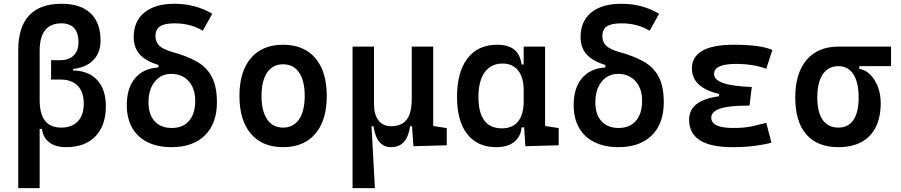

<svg xmlns="http://www.w3.org/2000/svg" viewBox="-20 -762 4728 1007"><path d="M326.7 9.8Q265.6 9.8 232.2 -20.5Q198.7 -50.8 198.7 -105.5L213.4 -85.9H165Q75.7 -139.6 75.7 -229.5V-499.5Q75.7 -620.1 132.8 -681.2Q189.9 -742.2 302.2 -742.2Q402.3 -742.2 454.8 -692.9Q507.3 -643.6 507.3 -549.8Q507.3 -478 460.4 -438.2Q413.6 -398.4 327.6 -398.4H248V-446.3H295.9Q341.3 -446.3 366.5 -471.2Q391.6 -496.1 391.6 -541.5Q391.6 -589.4 368.9 -614.5Q346.2 -639.6 302.2 -639.6Q188 -639.6 188 -495.6V-236.8Q188 -92.8 300.8 -92.8Q357.4 -92.8 388.4 -125.7Q419.4 -158.7 419.4 -218.8Q419.4 -278.8 387.9 -311.8Q356.4 -344.7 298.8 -344.7H248V-392.6H357.4Q441.9 -392.6 488.5 -343.5Q535.2 -294.4 535.2 -205.6Q535.2 -103.5 480.5 -46.9Q425.8 9.8 326.7 9.8ZM75.7 224.6V-357.4H188V224.6ZM248 -370.1V-418H363.3V-370.1Z M880.4 9.8Q806.6 9.8 753.9 -16.4Q701.2 -42.5 673.1 -92Q645 -141.6 645 -210.9Q645 -299.8 688.2 -351.6Q731.4 -403.3 811 -408.2V-440.4L833.5 -415.5Q779.3 -428.2 745.6 -449.5Q711.9 -470.7 696.5 -500Q681.2 -529.3 681.2 -566.9Q681.2 -650.9 737.3 -696.5Q793.5 -742.2 895.5 -742.2Q1004.4 -742.2 1093.3 -689.9L1043.5 -600.6Q980.5 -639.6 895.5 -639.6Q842.8 -639.6 819.1 -623.8Q795.4 -607.9 795.4 -571.8Q795.4 -542 815.7 -522.2Q835.9 -502.4 886.7 -488.3Q960.4 -468.3 1012.2 -439Q1064 -409.7 1090.8 -359.4Q1117.7 -309.1 1117.7 -225.6Q1117.7 -114.3 1054.9 -52.2Q992.2 9.8 880.4 9.8ZM881.3 -90.8Q939 -90.8 971.4 -128.2Q1003.9 -165.5 1003.9 -232.9Q1003.9 -297.9 969.5 -336.2Q935.1 -374.5 877.9 -374.5Q824.7 -374.5 791.7 -333.7Q758.8 -293 758.8 -225.6Q758.8 -161.6 791 -126.2Q823.2 -90.8 881.3 -90.8Z M1464.8 9.8Q1356 9.8 1295.9 -60.5Q1235.8 -130.9 1235.8 -258.8Q1235.8 -387.2 1295.9 -457.3Q1356 -527.3 1464.8 -527.3Q1573.7 -527.3 1633.8 -457.3Q1693.8 -387.2 1693.8 -258.8Q1693.8 -130.9 1633.8 -60.5Q1573.7 9.8 1464.8 9.8ZM1464.8 -92.8Q1519 -92.8 1548.6 -136.2Q1578.1 -179.7 1578.1 -258.8Q1578.1 -338.4 1548.6 -381.6Q1519 -424.8 1464.8 -424.8Q1410.6 -424.8 1381.1 -381.6Q1351.6 -338.4 1351.6 -258.8Q1351.6 -179.7 1381.1 -136.2Q1410.6 -92.8 1464.8 -92.8Z M2031.7 9.8Q1954.6 9.8 1939 -99.6H1910.2L1829.1 -175.8V-517.6H1941.4V-217.3Q1941.4 -161.1 1965.1 -130.6Q1988.8 -100.1 2031.7 -100.1Q2085.4 -100.1 2112.5 -133.8Q2139.6 -167.5 2139.6 -246.6L2165 -99.6H2130.9Q2123 -44.9 2098.4 -17.6Q2073.7 9.8 2031.7 9.8ZM1829.1 224.6V-210L1927.7 -115.7L1946.3 224.6ZM2148.4 4.9 2139.6 -119.1V-217.3H2252V-101.1L2323.2 -90.3V0ZM2139.6 -146.5V-517.6H2252V-175.8Z M2582.5 9.8Q2484.9 9.8 2430.9 -58.3Q2377 -126.5 2377 -253.9Q2377 -384.3 2431.9 -455.8Q2486.8 -527.3 2587.4 -527.3Q2645.5 -527.3 2677.2 -501.7Q2709 -476.1 2715.3 -423.8H2756.8L2726.6 -287.6Q2726.6 -355.5 2697.8 -392.1Q2668.9 -428.7 2615.7 -428.7Q2555.2 -428.7 2522.2 -383.1Q2489.3 -337.4 2489.3 -253.9Q2489.3 -88.9 2612.3 -88.9Q2668.9 -88.9 2697.8 -125.5Q2726.6 -162.1 2726.6 -230V-256.3L2761.7 -93.8H2715.8Q2712.4 -59.6 2695.1 -36.4Q2677.7 -13.2 2649.2 -1.7Q2620.6 9.8 2582.5 9.8ZM2735.4 4.9 2726.6 -128.9V-243.7L2838.9 -223.1V-101.1L2910.2 -90.3V0ZM2726.6 -166V-517.6H2838.9V-186.5Z M3224.1 9.8Q3150.4 9.8 3097.7 -16.4Q3044.9 -42.5 3016.8 -92Q2988.8 -141.6 2988.8 -210.9Q2988.8 -299.8 3032 -351.6Q3075.2 -403.3 3154.8 -408.2V-440.4L3177.2 -415.5Q3123 -428.2 3089.4 -449.5Q3055.7 -470.7 3040.3 -500Q3024.9 -529.3 3024.9 -566.9Q3024.9 -650.9 3081.1 -696.5Q3137.2 -742.2 3239.3 -742.2Q3348.1 -742.2 3437 -689.9L3387.2 -600.6Q3324.2 -639.6 3239.3 -639.6Q3186.5 -639.6 3162.8 -623.8Q3139.2 -607.9 3139.2 -571.8Q3139.2 -542 3159.4 -522.2Q3179.7 -502.4 3230.5 -488.3Q3304.2 -468.3 3356 -439Q3407.7 -409.7 3434.6 -359.4Q3461.4 -309.1 3461.4 -225.6Q3461.4 -114.3 3398.7 -52.2Q3335.9 9.8 3224.1 9.8ZM3225.1 -90.8Q3282.7 -90.8 3315.2 -128.2Q3347.7 -165.5 3347.7 -232.9Q3347.7 -297.9 3313.2 -336.2Q3278.8 -374.5 3221.7 -374.5Q3168.5 -374.5 3135.5 -333.7Q3102.5 -293 3102.5 -225.6Q3102.5 -161.6 3134.8 -126.2Q3167 -90.8 3225.1 -90.8Z M3821.3 9.8Q3594.2 9.8 3594.2 -134.3Q3594.2 -245.1 3778.3 -259.8L3922.9 -305.7L3911.1 -208H3895.5Q3710.4 -208 3710.4 -145Q3710.4 -90.8 3825.2 -90.8Q3886.7 -90.8 3927 -100.1Q3967.3 -109.4 3999 -117.7L4025.9 -13.7Q3986.3 -2.9 3934.8 3.4Q3883.3 9.8 3821.3 9.8ZM3751 -211.9V-269Q3608.9 -303.7 3608.9 -402.3Q3608.9 -527.3 3829.1 -527.3Q3969.2 -527.3 4030.8 -500L3999 -401.4Q3930.7 -426.8 3839.8 -426.8Q3725.1 -426.8 3725.1 -373.5Q3725.1 -312.5 3922.9 -305.7L3911.1 -208Z M4377.4 9.8Q4267.1 9.8 4209 -56.9Q4150.9 -123.5 4150.9 -250.5Q4150.9 -377.9 4210.4 -447.8Q4270 -517.6 4377.4 -517.6L4486.8 -486.8V-400.9Q4519 -396 4544.4 -370.6Q4569.8 -345.2 4584.5 -306.4Q4599.1 -267.6 4599.1 -221.2Q4599.1 -147 4573.2 -95.5Q4547.4 -43.9 4498 -17.1Q4448.7 9.8 4377.4 9.8ZM4377.4 -92.8Q4429.2 -92.8 4456.3 -133.1Q4483.4 -173.3 4483.4 -250.5Q4483.4 -329.6 4455.8 -372.3Q4428.2 -415 4377.4 -415Q4324.2 -415 4295.4 -372.3Q4266.6 -329.6 4266.6 -250.5Q4266.6 -173.3 4294.9 -133.1Q4323.2 -92.8 4377.4 -92.8ZM4377.4 -415V-517.6H4653.3V-415Z"/></svg>

Font: Cascadia Mono Medium
Style: Regular
Weight: 500
Monospace: yes
Designer: Aaron Bell
Foundry: Saja Typeworks
Version: Version 2407.024